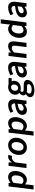

<svg xmlns="http://www.w3.org/2000/svg" viewBox="2130 -2876 963 5263"><g transform="rotate(-90 2611.5 -244.5)"><path d="M190 -42C226 -8 267 12 310 12C419 12 531 -85 552 -253C571 -405 512 -503 390 -503C336 -503 279 -474 234 -439H230L228 -491H133L49 194H164L183 40ZM203 -124 231 -353C274 -390 310 -408 346 -408C420 -408 445 -350 433 -252C419 -141 362 -83 297 -83C268 -83 235 -94 203 -124Z M637 0H752L789 -300C828 -374 878 -401 917 -401C938 -401 951 -398 967 -393L1000 -493C986 -500 970 -503 945 -503C893 -503 837 -468 794 -404H790L792 -491H697Z M998 -245C978 -82 1078 12 1200 12C1323 12 1445 -82 1465 -245C1485 -409 1386 -503 1263 -503C1141 -503 1018 -409 998 -245ZM1116 -245C1128 -344 1179 -409 1251 -409C1323 -409 1359 -344 1347 -245C1335 -147 1283 -82 1211 -82C1139 -82 1104 -147 1116 -245Z M1666 -42C1702 -8 1743 12 1786 12C1895 12 2007 -85 2028 -253C2047 -405 1988 -503 1866 -503C1812 -503 1755 -474 1710 -439H1706L1704 -491H1609L1525 194H1640L1659 40ZM1679 -124 1707 -353C1750 -390 1786 -408 1822 -408C1896 -408 1921 -350 1909 -252C1895 -141 1838 -83 1773 -83C1744 -83 1711 -94 1679 -124Z M2096 -132C2085 -46 2139 12 2225 12C2283 12 2336 -17 2385 -54H2388L2390 0H2484L2520 -291C2537 -428 2486 -503 2363 -503C2285 -503 2212 -473 2154 -439L2186 -362C2232 -388 2281 -410 2330 -410C2396 -410 2413 -366 2408 -314C2204 -292 2109 -237 2096 -132ZM2209 -141C2215 -190 2264 -225 2399 -242L2385 -132C2345 -98 2312 -78 2272 -78C2231 -78 2204 -97 2209 -141Z M2678 72C2681 49 2696 27 2724 7C2742 12 2763 14 2790 14H2857C2913 14 2943 25 2938 63C2933 105 2875 142 2796 142C2718 142 2673 116 2678 72ZM2580 89C2569 175 2651 217 2768 217C2928 217 3040 141 3052 44C3062 -41 3004 -77 2886 -77H2799C2739 -77 2722 -94 2725 -122C2728 -144 2738 -156 2755 -169C2776 -160 2799 -156 2820 -156C2924 -156 3014 -214 3027 -323C3031 -357 3023 -387 3009 -406H3099L3109 -491H2933C2914 -498 2890 -503 2863 -503C2760 -503 2661 -440 2647 -327C2640 -269 2665 -222 2695 -197V-193C2665 -173 2635 -140 2630 -102C2625 -62 2640 -36 2663 -20V-16C2615 12 2585 48 2580 89ZM2829 -228C2781 -228 2747 -264 2755 -327C2763 -389 2805 -424 2853 -424C2901 -424 2933 -388 2926 -327C2918 -264 2876 -228 2829 -228Z M3121 -132C3110 -46 3164 12 3250 12C3308 12 3361 -17 3410 -54H3413L3415 0H3509L3545 -291C3562 -428 3511 -503 3388 -503C3310 -503 3237 -473 3179 -439L3211 -362C3257 -388 3306 -410 3355 -410C3421 -410 3438 -366 3433 -314C3229 -292 3134 -237 3121 -132ZM3234 -141C3240 -190 3289 -225 3424 -242L3410 -132C3370 -98 3337 -78 3297 -78C3256 -78 3229 -97 3234 -141Z M3649 0H3764L3806 -343C3852 -383 3883 -404 3926 -404C3980 -404 3999 -374 3989 -293L3953 0H4068L4106 -308C4121 -432 4084 -503 3979 -503C3912 -503 3857 -468 3808 -425H3804V-491H3709Z M4209 -245C4189 -83 4257 12 4380 12C4433 12 4487 -17 4527 -53H4531L4532 0H4627L4714 -706H4599L4577 -528L4571 -449C4537 -482 4505 -503 4449 -503C4342 -503 4229 -405 4209 -245ZM4328 -246C4341 -349 4399 -408 4462 -408C4495 -408 4527 -397 4557 -367L4529 -138C4491 -100 4457 -83 4419 -83C4348 -83 4315 -140 4328 -246Z M4768 -132C4757 -46 4811 12 4897 12C4955 12 5008 -17 5057 -54H5060L5062 0H5156L5192 -291C5209 -428 5158 -503 5035 -503C4957 -503 4884 -473 4826 -439L4858 -362C4904 -388 4953 -410 5002 -410C5068 -410 5085 -366 5080 -314C4876 -292 4781 -237 4768 -132ZM4881 -141C4887 -190 4936 -225 5071 -242L5057 -132C5017 -98 4984 -78 4944 -78C4903 -78 4876 -97 4881 -141Z"/></g></svg>

Font: Falling Sky
Style: Obl
Weight: 400
Designer: Paul D. Hunt
Foundry: Adobe Systems Incorporated
Version: Version 1.02